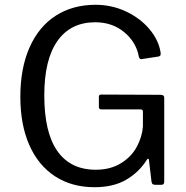

<svg xmlns="http://www.w3.org/2000/svg" viewBox="-20 -772 779 802"><path d="M65 -368Q65 -487 103.5 -574Q142 -661 213 -706.5Q284 -752 379 -752Q447 -752 506.5 -724Q566 -696 604.5 -650Q643 -604 651 -552V-546Q651 -542 649.5 -540Q648 -538 643 -536L571 -525H569Q563 -525 560 -535Q549 -596 499 -637.5Q449 -679 378 -679Q275 -679 220 -601Q165 -523 165 -374Q165 -218 220 -140.5Q275 -63 380 -63Q441 -63 485 -90Q529 -117 551.5 -159Q574 -201 577 -244V-304V-306Q577 -315 567 -315H404Q393 -315 393 -325V-368Q393 -377 403 -377L651 -376Q666 -376 666 -364V-13Q666 0 654 0H631Q623 0 619 -2Q615 -4 613 -12L602 -105Q601 -109 598.5 -109Q596 -109 593 -104Q561 -53 507.5 -21.5Q454 10 375 10Q280 10 210 -35.5Q140 -81 102.5 -166Q65 -251 65 -368Z"/></svg>

Font: n
Style: Regular
Weight: 400
Designer: Pablo Impallari, Rodrigo Fuenzalida
Foundry: Impallari Type
Version: Version 1.002; ttfautohint (v1.5)